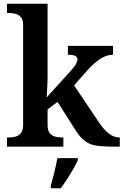

<svg xmlns="http://www.w3.org/2000/svg" viewBox="-20 -780 657 1021"><path d="M17 0V-49H28Q45 -49 62.5 -53.5Q80 -58 91.5 -72.5Q103 -87 103 -116V-648Q103 -675 91.5 -688.5Q80 -702 62.5 -706.5Q45 -711 28 -711H17V-760H233V-374Q233 -356 232 -329.5Q231 -303 229.5 -282.5Q228 -262 228 -262L354 -401Q377 -426 384.5 -440.5Q392 -455 392 -465Q392 -489 341 -489V-536H581V-489Q547 -489 513 -467Q479 -445 440 -401L374 -326L507 -128Q560 -49 614 -49H617V0H603Q553 0 518.5 -2.5Q484 -5 460.5 -14Q437 -23 418 -41.5Q399 -60 379 -92L286 -238L233 -199V-115Q233 -86 244.5 -72Q256 -58 273.5 -53.5Q291 -49 308 -49H317V0ZM250 208Q259 177 269 136Q279 95 285 61H394V71Q385 92 369.5 119Q354 146 336.5 173Q319 200 303 221H250Z"/></svg>

Font: Noto Serif Thai SemiBold
Style: Regular
Weight: 600
Designer: Monotype Design Team
Foundry: Monotype Imaging Inc.
Version: Version 2.001; ttfautohint (v1.8.4.7-5d5b)